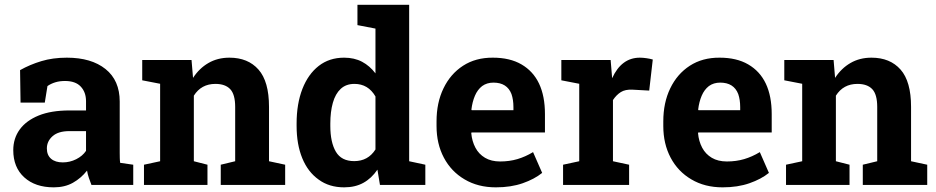

<svg xmlns="http://www.w3.org/2000/svg" viewBox="-20 -782 3957 812"><path d="M207.5 10.3Q128.9 10.3 82.5 -32Q36.1 -74.2 36.1 -147Q36.1 -196.8 63.5 -234.4Q90.8 -272 143.6 -293.5Q196.3 -314.9 273.9 -314.9H343.8V-354Q343.8 -392.1 321.5 -415.8Q299.3 -439.5 254.9 -439.5Q231.9 -439.5 213.6 -433.8Q195.3 -428.2 180.7 -418L169.4 -348.1H66.9L64.9 -485.4Q106.4 -508.8 154.8 -523.4Q203.1 -538.1 262.7 -538.1Q366.2 -538.1 426.3 -490Q486.3 -441.9 486.3 -352.5V-134.8Q486.3 -124 486.6 -113.5Q486.8 -103 488.3 -93.3L543.5 -85.4V0H366.7Q361.3 -13.7 356 -29.3Q350.6 -44.9 348.1 -60.5Q322.8 -28.3 288.3 -9Q253.9 10.3 207.5 10.3ZM245.6 -95.2Q275.4 -95.2 302.2 -108.6Q329.1 -122.1 343.8 -144V-227.5H273.4Q226.6 -227.5 202.4 -206.1Q178.2 -184.6 178.2 -154.3Q178.2 -126 196 -110.6Q213.9 -95.2 245.6 -95.2Z M799.8 -100.1 857.4 -85.4V0H588.9V-85.4L657.2 -100.1V-427.7L581.5 -442.4V-528.3H790L796.4 -452.6Q822.8 -493.2 861.6 -515.6Q900.4 -538.1 950.2 -538.1Q1028.8 -538.1 1073.2 -487.8Q1117.7 -437.5 1117.7 -330.1V-100.1L1186 -85.4V0H913.6V-85.4L974.6 -100.1V-329.6Q974.6 -382.8 953.6 -405Q932.6 -427.2 891.1 -427.2Q831.1 -427.2 799.8 -377.4Z M1435.5 10.3Q1372.1 10.3 1327.6 -22.5Q1282.2 -54.7 1258.3 -113Q1234.4 -171.4 1234.4 -249.5V-259.8Q1234.4 -342.8 1258.8 -405.8Q1283.2 -468.3 1327.9 -503.2Q1372.6 -538.1 1435.1 -538.1Q1478.5 -538.1 1511.2 -520.8Q1543.9 -503.4 1567.9 -471.7V-661.1L1491.7 -675.8V-761.7H1710.4V-100.1L1778.8 -85.4V0H1586.9L1576.2 -64.5Q1551.3 -27.8 1516.8 -8.8Q1482.4 10.3 1435.5 10.3ZM1478 -100.6Q1536.6 -100.6 1567.9 -149.9V-374Q1537.1 -427.2 1479 -427.2Q1443.4 -427.2 1420.9 -406.2Q1398.4 -385.3 1387.7 -347.4Q1377 -309.6 1377 -259.8V-249.5Q1377 -180.2 1400.4 -140.4Q1423.8 -100.6 1478 -100.6Z M2077.1 10.3Q2001.5 10.3 1944.8 -23.4Q1888.2 -56.6 1857.2 -115.2Q1826.2 -173.8 1826.2 -249V-268.6Q1826.2 -347.7 1855.5 -408.2Q1884.8 -469.2 1938.2 -503.9Q1991.7 -538.6 2064.5 -538.1Q2136.2 -538.1 2185.1 -509.8Q2284.7 -452.1 2284.7 -299.3V-221.7H1974.1L1973.1 -218.8Q1976.1 -184.6 1990.7 -157.2Q2004.9 -130.4 2031.2 -114.7Q2057.6 -99.1 2095.2 -99.1Q2134.3 -99.1 2168.2 -109.1Q2202.1 -119.1 2234.4 -138.7L2272.9 -50.8Q2240.2 -24.4 2190.7 -7.1Q2141.1 10.3 2077.1 10.3ZM1973.6 -318.4 1975.1 -315.9H2151.4V-328.6Q2151.4 -360.4 2143.1 -384.3Q2124.5 -432.6 2066.9 -432.6Q2039.1 -432.6 2019 -418Q1999.5 -402.8 1988.5 -377Q1977.5 -351.1 1973.6 -318.4Z M2572.3 -100.1 2640.6 -85.4V0H2361.3V-85.4L2429.7 -100.1V-427.7L2354 -442.4V-528.3H2562.5L2567.9 -462.9L2568.8 -451.2Q2608.4 -538.1 2686 -538.1Q2698.7 -538.1 2713.9 -535.9Q2729 -533.7 2740.7 -530.3L2725.6 -398.9L2654.8 -402.8Q2624.5 -404.3 2605.7 -392.6Q2586.9 -380.9 2572.3 -358.9Z M3036.1 10.3Q2960.4 10.3 2903.8 -23.4Q2847.2 -56.6 2816.2 -115.2Q2785.2 -173.8 2785.2 -249V-268.6Q2785.2 -347.7 2814.5 -408.2Q2843.8 -469.2 2897.2 -503.9Q2950.7 -538.6 3023.4 -538.1Q3095.2 -538.1 3144 -509.8Q3243.7 -452.1 3243.7 -299.3V-221.7H2933.1L2932.1 -218.8Q2935.1 -184.6 2949.7 -157.2Q2963.9 -130.4 2990.2 -114.7Q3016.6 -99.1 3054.2 -99.1Q3093.3 -99.1 3127.2 -109.1Q3161.1 -119.1 3193.4 -138.7L3231.9 -50.8Q3199.2 -24.4 3149.7 -7.1Q3100.1 10.3 3036.1 10.3ZM2932.6 -318.4 2934.1 -315.9H3110.4V-328.6Q3110.4 -360.4 3102.1 -384.3Q3083.5 -432.6 3025.9 -432.6Q2998 -432.6 2978 -418Q2958.5 -402.8 2947.5 -377Q2936.5 -351.1 2932.6 -318.4Z M3515.1 -100.1 3572.8 -85.4V0H3304.2V-85.4L3372.6 -100.1V-427.7L3296.9 -442.4V-528.3H3505.4L3511.7 -452.6Q3538.1 -493.2 3576.9 -515.6Q3615.7 -538.1 3665.5 -538.1Q3744.1 -538.1 3788.6 -487.8Q3833 -437.5 3833 -330.1V-100.1L3901.4 -85.4V0H3628.9V-85.4L3689.9 -100.1V-329.6Q3689.9 -382.8 3668.9 -405Q3647.9 -427.2 3606.4 -427.2Q3546.4 -427.2 3515.1 -377.4Z"/></svg>

Font: Suwannaphum
Style: Bold
Weight: 700
Designer: Danh Hong
Version: Version 8.002; ttfautohint (v1.8.3)